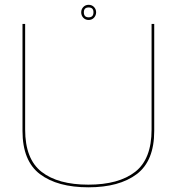

<svg xmlns="http://www.w3.org/2000/svg" viewBox="-20 -774 762 798"><path d="M347.5 4.5Q219 4.5 146.2 -50.2Q73.5 -105 73.5 -230V-674.5H84.5V-235.5Q84.5 -113 152.8 -59.8Q221 -6.5 347.2 -6.5Q473.5 -6.5 541.8 -59.8Q610 -113 610 -235.5V-674.5H621V-230Q621 -105 548.2 -50.2Q475.5 4.5 347.5 4.5ZM348.5 -691Q335 -691 326.2 -700.2Q317.5 -709.5 317.5 -723Q317.5 -735.5 326.2 -744.8Q335 -754 348.5 -754Q362 -754 370.8 -744.8Q379.5 -735.5 379.5 -723Q379.5 -710 370.8 -700.5Q362 -691 348.5 -691ZM348.5 -702Q368.5 -702 368.5 -723Q368.5 -743 348.5 -743Q328.5 -743 328.5 -723Q328.5 -702 348.5 -702Z"/></svg>

Font: Anybody ExtraExpanded Thin
Style: Regular
Weight: 100
Width: 8
Designer: Tyler Finck
Foundry: Etcetera Type Company
Version: Version 1.010; ttfautohint (v1.8.3) -l 8 -r 50 -G 200 -x 14 